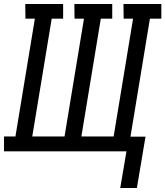

<svg xmlns="http://www.w3.org/2000/svg" viewBox="-33 -755 825 958"><path d="M567 183 598 0H-13V-74H44L141 -662H94L93 -735H282V-662H225L128 -74H289L386 -662H339L338 -735H527V-662H470L373 -74H534L631 -662H584L583 -735H772V-662H715L618 -73H693L650 183Z"/></svg>

Font: Iosevka Plex Etoile
Style: Italic
Weight: 400
Italic angle: -9°
Designer: Belleve Invis
Foundry: Belleve Invis
Version: Version 25.1.1; ttfautohint (v1.8.4)